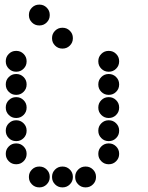

<svg xmlns="http://www.w3.org/2000/svg" viewBox="-20 -815 640 830"><path d="M149 -795Q131 -795 118 -782Q105 -769 105 -751V-749Q105 -731 118 -718Q131 -705 149 -705H151Q169 -705 182 -718Q195 -731 195 -749V-751Q195 -769 182 -782Q169 -795 151 -795ZM249 -695Q231 -695 218 -682Q205 -669 205 -651V-649Q205 -631 218 -618Q231 -605 249 -605H251Q269 -605 282 -618Q295 -631 295 -649V-651Q295 -669 282 -682Q269 -695 251 -695ZM49 -595Q31 -595 18 -582Q5 -569 5 -551V-549Q5 -531 18 -518Q31 -505 49 -505H51Q69 -505 82 -518Q95 -531 95 -549V-551Q95 -569 82 -582Q69 -595 51 -595ZM449 -595Q431 -595 418 -582Q405 -569 405 -551V-549Q405 -531 418 -518Q431 -505 449 -505H451Q469 -505 482 -518Q495 -531 495 -549V-551Q495 -569 482 -582Q469 -595 451 -595ZM49 -495Q31 -495 18 -482Q5 -469 5 -451V-449Q5 -431 18 -418Q31 -405 49 -405H51Q69 -405 82 -418Q95 -431 95 -449V-451Q95 -469 82 -482Q69 -495 51 -495ZM449 -495Q431 -495 418 -482Q405 -469 405 -451V-449Q405 -431 418 -418Q431 -405 449 -405H451Q469 -405 482 -418Q495 -431 495 -449V-451Q495 -469 482 -482Q469 -495 451 -495ZM49 -395Q31 -395 18 -382Q5 -369 5 -351V-349Q5 -331 18 -318Q31 -305 49 -305H51Q69 -305 82 -318Q95 -331 95 -349V-351Q95 -369 82 -382Q69 -395 51 -395ZM449 -395Q431 -395 418 -382Q405 -369 405 -351V-349Q405 -331 418 -318Q431 -305 449 -305H451Q469 -305 482 -318Q495 -331 495 -349V-351Q495 -369 482 -382Q469 -395 451 -395ZM49 -295Q31 -295 18 -282Q5 -269 5 -251V-249Q5 -231 18 -218Q31 -205 49 -205H51Q69 -205 82 -218Q95 -231 95 -249V-251Q95 -269 82 -282Q69 -295 51 -295ZM449 -295Q431 -295 418 -282Q405 -269 405 -251V-249Q405 -231 418 -218Q431 -205 449 -205H451Q469 -205 482 -218Q495 -231 495 -249V-251Q495 -269 482 -282Q469 -295 451 -295ZM49 -195Q31 -195 18 -182Q5 -169 5 -151V-149Q5 -131 18 -118Q31 -105 49 -105H51Q69 -105 82 -118Q95 -131 95 -149V-151Q95 -169 82 -182Q69 -195 51 -195ZM449 -195Q431 -195 418 -182Q405 -169 405 -151V-149Q405 -131 418 -118Q431 -105 449 -105H451Q469 -105 482 -118Q495 -131 495 -149V-151Q495 -169 482 -182Q469 -195 451 -195ZM149 -95Q131 -95 118 -82Q105 -69 105 -51V-49Q105 -31 118 -18Q131 -5 149 -5H151Q169 -5 182 -18Q195 -31 195 -49V-51Q195 -69 182 -82Q169 -95 151 -95ZM249 -95Q231 -95 218 -82Q205 -69 205 -51V-49Q205 -31 218 -18Q231 -5 249 -5H251Q269 -5 282 -18Q295 -31 295 -49V-51Q295 -69 282 -82Q269 -95 251 -95ZM349 -95Q331 -95 318 -82Q305 -69 305 -51V-49Q305 -31 318 -18Q331 -5 349 -5H351Q369 -5 382 -18Q395 -31 395 -49V-51Q395 -69 382 -82Q369 -95 351 -95Z"/></svg>

Font: Doto Rounded Black
Style: Regular
Weight: 900
Monospace: yes
Version: Version 1.000